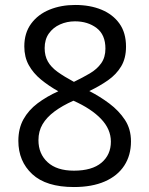

<svg xmlns="http://www.w3.org/2000/svg" viewBox="-20 -744 601 774"><path d="M278 10Q166 10 110 -42Q54 -94 54 -176Q54 -226 74.5 -263Q95 -300 131.5 -327.5Q168 -355 215 -376Q176 -398 145 -423.5Q114 -449 96 -481.5Q78 -514 78 -557Q78 -611 105.5 -648.5Q133 -686 179.5 -705Q226 -724 283 -724Q343 -724 389 -705Q435 -686 461.5 -649Q488 -612 488 -556Q488 -509 468.5 -476.5Q449 -444 415.5 -420.5Q382 -397 340 -377Q383 -355 421 -326.5Q459 -298 483.5 -261Q508 -224 508 -174Q508 -118 481 -76.5Q454 -35 402.5 -12.5Q351 10 278 10ZM278 -56Q351 -56 389 -88Q427 -120 427 -173Q427 -223 387.5 -264.5Q348 -306 276 -338Q231 -318 199.5 -294.5Q168 -271 151.5 -243Q135 -215 135 -179Q135 -124 172 -90Q209 -56 278 -56ZM278 -414Q313 -431 342 -448Q371 -465 388 -489Q405 -513 405 -548Q405 -604 369.5 -631Q334 -658 282 -658Q250 -658 222 -645.5Q194 -633 177 -609Q160 -585 160 -550Q160 -519 173 -496Q186 -473 212.5 -454Q239 -435 278 -414Z"/></svg>

Font: oriya115
Style: Regular
Weight: 400
Designer: Amélie Bonet and Sol Matas
Foundry: Google LLC
Version: Version 2.003